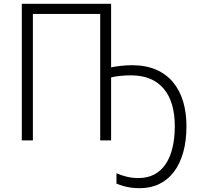

<svg xmlns="http://www.w3.org/2000/svg" viewBox="-20 -734 1043 1004"><path d="M561 -382Q581 -386 610.5 -389.5Q640 -393 671 -393Q742 -393 795.5 -370Q849 -347 884.5 -304.5Q920 -262 937.5 -203.5Q955 -145 955 -74Q955 3 938 63Q921 123 889.5 164.5Q858 206 813 228Q768 250 711 250Q685 250 664 247Q643 244 624.5 238.5Q606 233 589 226V172Q617 184 644.5 190.5Q672 197 705 197Q751 197 786.5 178.5Q822 160 846 124.5Q870 89 882 38.5Q894 -12 894 -74Q894 -136 880 -185Q866 -234 837 -269Q808 -304 765 -322Q722 -340 664 -340Q636 -340 607 -337Q578 -334 561 -329V0H504V-661H152V0H94V-714H561Z"/></svg>

Font: Noto Sans Display Light
Style: Regular
Weight: 300
Designer: Monotype Design Team
Foundry: Monotype Imaging Inc.
Version: Version 2.003